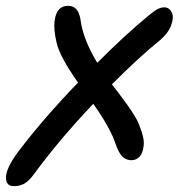

<svg xmlns="http://www.w3.org/2000/svg" viewBox="-32 -597 654 658"><path d="M15.6 41Q-8.3 41 -11.2 18.1Q-15.6 -16.6 32.7 -80.1Q117.7 -191.9 235.4 -314Q171.9 -403.8 161.6 -452.1Q151.4 -497.1 155 -524.9Q158.7 -552.7 170.4 -564.9Q182.1 -577.1 201.7 -577.1Q236.3 -577.1 243.7 -530.8Q252.4 -462.4 301.3 -381.8Q398.4 -479 477.5 -543.9Q497.6 -560.5 508.8 -566.2Q520 -571.8 531.2 -571.8Q547.4 -571.8 556.2 -555.4Q564.9 -539.1 554.7 -510.5Q544.4 -481.9 510.3 -454.1Q446.8 -403.3 351.6 -308.1Q355.5 -302.7 368.4 -285.9Q381.3 -269 386 -262.7Q390.6 -256.3 400.9 -242.4Q411.1 -228.5 416 -220.9Q420.9 -213.4 427.7 -202.4Q434.6 -191.4 439 -182.6Q443.4 -173.8 446.3 -165Q463.4 -124 460.4 -97.9Q457.5 -71.8 446 -59.8Q434.6 -47.9 418.5 -47.9Q401.9 -47.9 389.2 -58.6Q376.5 -69.3 364.3 -103Q346.7 -158.2 287.6 -241.2Q170.4 -117.7 83.5 1Q65.9 24.9 50 33Q34.2 41 15.6 41Z"/></svg>

Font: Shantell Sans Irregular Bouncy
Style: Italic
Weight: 400
Italic angle: -11.31°
Designer: Stephen Nixon, Anya Danilova, Shantell Martin
Foundry: Arrow Type
Version: Version 1.006;[9816181b4]